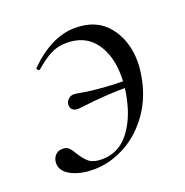

<svg xmlns="http://www.w3.org/2000/svg" viewBox="-85 -476 545 567"><g transform="rotate(-20 187.5 -193.0)"><path d="M19 -42Q19 -56 27.5 -66Q36 -76 51 -76Q64 -76 70.5 -69.5Q77 -63 86 -48Q99 -27 112 -17Q125 -7 151 -7Q202 -7 235 -47.5Q268 -88 281 -153Q288 -184 288 -218Q288 -284 257.5 -325Q227 -366 169 -366Q140 -366 117 -353.5Q94 -341 69 -319L67 -318Q64 -318 61.5 -321.5Q59 -325 61 -327Q134 -399 208 -399Q276 -399 312 -353.5Q348 -308 348 -241Q348 -217 341 -184Q328 -124 293.5 -79Q259 -34 212.5 -10.5Q166 13 118 13Q76 13 47.5 -2Q19 -17 19 -42ZM112 -191Q112 -201 119.5 -208.5Q127 -216 137 -216Q144 -216 159 -213Q220 -202 307 -202V-182Q224 -182 155 -173L135 -171Q124 -171 118 -176.5Q112 -182 112 -191Z"/></g></svg>

Font: Cormorant Infant
Style: Italic
Weight: 400
Italic angle: -10°
Designer: Christian Thalmann (Catharsis Fonts)
Foundry: Catharsis Fonts
Version: Version 4.000